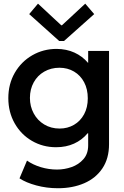

<svg xmlns="http://www.w3.org/2000/svg" viewBox="-20 -792 660 1024"><path d="M84 159.2 124 64.5Q155.8 86.9 198 99.6Q240.2 112.3 284.2 112.3Q323.7 112.3 361.6 99.1Q399.4 85.9 424.8 57.1Q450.2 28.3 450.2 -16.6V-81.1H447.3Q417.5 -45.4 375 -26.1Q332.5 -6.8 279.3 -6.8Q208.5 -6.8 150.1 -40.8Q91.8 -74.7 58.1 -134.5Q24.4 -194.3 24.4 -268.6Q24.4 -343.8 58.8 -403.6Q93.3 -463.4 152.3 -497.3Q211.4 -531.2 282.2 -531.2Q334.5 -530.8 377 -511.5Q419.4 -492.2 449.2 -457H450.2V-520.5H561.5V-22.5Q561.5 53.2 526.1 106Q490.7 158.7 429 185.3Q367.2 211.9 289.1 211.9Q229 211.9 173.8 197Q118.7 182.1 84 159.2ZM448.2 -267.6Q448.2 -316.4 428.7 -353.3Q409.2 -390.1 374.8 -410.4Q340.3 -430.7 296.9 -430.7Q252 -430.7 215.8 -409.9Q179.7 -389.2 159.7 -352.5Q139.6 -315.9 139.6 -269.5Q139.6 -224.6 159.7 -187.3Q179.7 -149.9 215.8 -128.2Q252 -106.4 297.9 -106.4Q340.3 -106.4 374.5 -126.2Q408.7 -146 428.5 -182.6Q448.2 -219.2 448.2 -267.6ZM306.6 -657.2H310.5L434.6 -772.5L482.4 -716.8L321.3 -573.2H295.9L135.7 -716.8L182.6 -772.5Z"/></svg>

Font: Reddit Sans Chocolate SemiBold
Style: Regular
Weight: 600
Designer: Stephen Hutchings
Foundry: Reddit
Version: Version 1.011